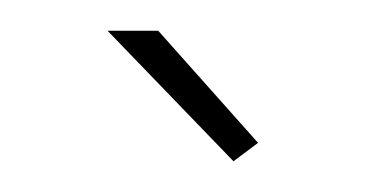

<svg xmlns="http://www.w3.org/2000/svg" viewBox="-20 -750 238 125"><path d="M50 -730H83L148 -657L132 -645Z"/></svg>

Font: Raleway Thin Thin
Style: Regular
Weight: 250
Version: Version 4.026